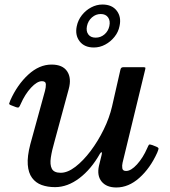

<svg xmlns="http://www.w3.org/2000/svg" viewBox="-20 -817 753 849"><path d="M403 -650.5Q381 -650.5 370.5 -664.8Q360 -679 364.5 -701.5Q369.5 -725 386.5 -740Q403.5 -755 425.5 -755Q447.5 -755 458 -740Q468.5 -725 463.5 -701.5Q458.5 -679 441.8 -664.8Q425 -650.5 403 -650.5ZM395 -607Q421.5 -607 445.2 -619.8Q469 -632.5 486.2 -654Q503.5 -675.5 508.5 -701.5Q517.5 -741.5 496.5 -769.2Q475.5 -797 433 -797Q407 -797 383 -784.2Q359 -771.5 342 -749.8Q325 -728 319.5 -701.5Q311 -662 332 -634.5Q353 -607 395 -607ZM25.5 -373Q21.5 -363 20.5 -359Q19.5 -355 30.5 -351L50 -343.5Q61 -339.5 64.2 -343.5Q67.5 -347.5 71.5 -357Q90.5 -400.5 117.2 -429.2Q144 -458 165.5 -458Q182.5 -458 182.8 -444Q183 -430 179 -415.5L114 -179Q100 -125 102.8 -88.8Q105.5 -52.5 121.8 -30.5Q138 -8.5 164.2 1Q190.5 10.5 223.5 10.5Q278.5 10.5 330.8 -29Q383 -68.5 422 -137.5Q426.5 -144.5 429.2 -143.8Q432 -143 429.5 -132.5L417.5 -83.5Q408 -40 429.5 -14Q451 12 494.5 12Q548.5 12 596.2 -30.5Q644 -73 675 -141.5Q680 -153.5 681 -159Q682 -164.5 668.5 -169.5L653.5 -175.5Q641 -180 638.5 -176.8Q636 -173.5 631 -162Q612.5 -119.5 586 -90.2Q559.5 -61 537.5 -61Q522.5 -61 520.8 -73Q519 -85 522 -97.5L622 -509.5Q624 -517 622 -518.5Q620 -520 610.5 -520H527.5Q520 -520 517 -517.5Q514 -515 512.5 -509L475.5 -346.5Q464 -296.5 438.8 -244.8Q413.5 -193 380.8 -149.5Q348 -106 313.5 -79.5Q279 -53 248.5 -53Q218.5 -53 209.2 -71Q200 -89 204.8 -120.5Q209.5 -152 221.5 -193L284 -423.5Q297 -471.5 277 -501.5Q257 -531.5 208 -531.5Q153.5 -531.5 105 -487Q56.5 -442.5 25.5 -373Z"/></svg>

Font: Besley Medium
Style: Italic
Weight: 500
Italic angle: -13°
Designer: Owen Earl
Foundry: indestructible type*
Version: Version 2.001